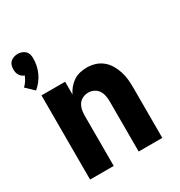

<svg xmlns="http://www.w3.org/2000/svg" viewBox="-181 -901 962 1027"><g transform="rotate(-30 300.0 -388.0)"><path d="M65 -557 17 -603Q29 -614 38 -628Q47 -642 53 -657Q44 -660 37 -665.5Q30 -671 25 -679Q20 -687 18 -696Q16 -705 16 -715Q16 -727 19.5 -739Q23 -751 32 -759.5Q41 -768 53 -772Q65 -776 77 -776Q89 -776 101 -772Q113 -768 122 -759.5Q131 -751 134.5 -739Q138 -727 138 -715Q138 -692 133.5 -670Q129 -648 119.5 -627.5Q110 -607 96 -589Q82 -571 65 -557ZM77 0V-520H223V-441Q232 -460 246 -477Q260 -494 278 -506Q296 -518 317.5 -523Q339 -528 360 -528Q386 -528 411 -520.5Q436 -513 456 -496.5Q476 -480 489 -458Q502 -436 510 -411.5Q518 -387 520.5 -361.5Q523 -336 523 -310V0H377V-310Q377 -328 373.5 -345.5Q370 -363 360.5 -377.5Q351 -392 334.5 -400Q318 -408 300 -408Q282 -408 265.5 -400Q249 -392 239.5 -377.5Q230 -363 226.5 -345.5Q223 -328 223 -310V0Z"/></g></svg>

Font: Iosevka Custom Heavy Extended
Style: Regular
Weight: 900
Width: 7
Monospace: yes
Designer: Belleve Invis
Foundry: Belleve Invis
Version: Version 11.2.4; ttfautohint (v1.8.4)